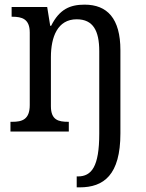

<svg xmlns="http://www.w3.org/2000/svg" viewBox="-20 -566 629 826"><path d="M310 240H323C426 240 498 187 498 8V-350C498 -487 441 -546 344 -546C282 -546 236 -527 200 -455H196L183 -536H30V-494H33C74 -494 108 -485 108 -426V-114C108 -51 74 -42 33 -42H25V0H276V-42H274C232 -42 199 -49 199 -109V-320C199 -406 227 -483 310 -483C381 -483 407 -433 407 -346V9C407 151 374 193 315 193H310Z"/></svg>

Font: Noto Serif Thai SemiCondensed
Style: Regular
Weight: 400
Width: 4
Designer: Monotype Design Team
Foundry: Monotype Imaging Inc.
Version: Version 2.002